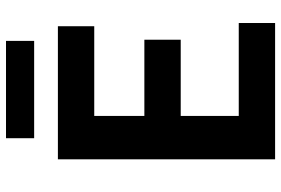

<svg xmlns="http://www.w3.org/2000/svg" viewBox="-172 -786 958 655"><g transform="rotate(-90 307.5 -459.0)"><path d="M91 0H556V-124H239V-322H499V-446H239V-617H545V-741H91ZM163 -822H495V-918H163Z"/></g></svg>

Font: Source Han Sans JP
Style: Bold
Weight: 700
Designer: Ryoko NISHIZUKA 西塚涼子 (kana, bopomofo & ideographs); Paul D. Hunt (Latin, Greek & Cyrillic); Sandoll Communications 산돌커뮤니
Foundry: Adobe
Version: Version 2.002;hotconv 1.0.116;makeotfexe 2.5.65601